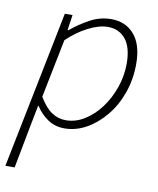

<svg xmlns="http://www.w3.org/2000/svg" viewBox="-84 -556 688 836"><g transform="rotate(10 260.5 -137.5)"><path d="M-3 217 137 -480H171L161 -412H165Q203 -444 247.5 -468Q292 -492 341 -492Q405 -492 443 -447.5Q481 -403 481 -319Q481 -250 459.5 -189.5Q438 -129 400.5 -84Q363 -39 317 -13.5Q271 12 221 12Q179 12 147 -10Q115 -32 94 -65H92L71 43L38 217ZM221 -24Q264 -24 303.5 -48.5Q343 -73 373.5 -114Q404 -155 422 -206.5Q440 -258 440 -312Q440 -384 411 -420Q382 -456 332 -456Q293 -456 244.5 -431Q196 -406 155 -366L103 -107Q130 -62 158.5 -43Q187 -24 221 -24Z"/></g></svg>

Font: Source Sans 3 Light
Style: Italic
Weight: 300
Italic angle: -11°
Designer: Paul D. Hunt
Foundry: Adobe
Version: Version 3.046;hotconv 1.0.118;makeotfexe 2.5.65603